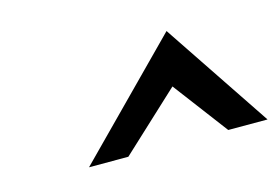

<svg xmlns="http://www.w3.org/2000/svg" viewBox="-46 -834 584 401"><g transform="rotate(-15 245.5 -633.5)"><path d="M105 -517H190L317 -635L406 -517H491L335 -750Z"/></g></svg>

Font: Charger Pro
Style: BdObl
Weight: 700
Designer: Jasper
Foundry: Cannot Into Space Fonts
Version: Version 1.09